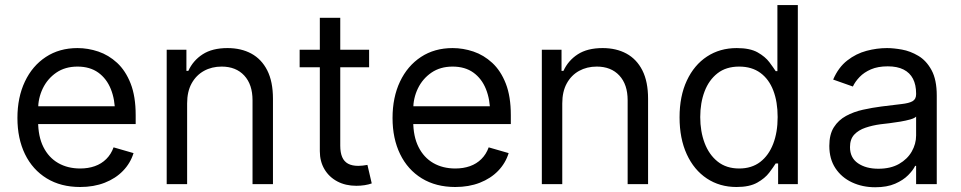

<svg xmlns="http://www.w3.org/2000/svg" viewBox="-20 -748 3903 780"><path d="M305.7 11.7Q227.1 11.7 169.7 -23.4Q112.3 -58.6 81.5 -121.8Q50.8 -185.1 50.8 -268.6Q50.8 -352.5 81.1 -416.5Q111.3 -480.5 166.3 -516.6Q221.2 -552.7 294.9 -552.7Q337.4 -552.7 379.4 -538.6Q421.4 -524.4 455.8 -492.7Q490.2 -460.9 510.7 -408.7Q531.2 -356.4 531.2 -280.3V-244.1H110.4V-316.4H485.8L447.3 -289.1Q447.3 -343.8 430.2 -386.2Q413.1 -428.7 379.2 -453.1Q345.2 -477.5 294.9 -477.5Q244.6 -477.5 208.7 -452.9Q172.9 -428.2 153.8 -388.7Q134.8 -349.1 134.8 -303.7V-255.9Q134.8 -193.8 156.2 -150.9Q177.7 -107.9 216.3 -85.7Q254.9 -63.5 305.7 -63.5Q338.4 -63.5 365.2 -73Q392.1 -82.5 411.6 -101.8Q431.2 -121.1 441.4 -149.4L522.5 -126Q509.8 -85 479.7 -54Q449.7 -22.9 405.3 -5.6Q360.8 11.7 305.7 11.7Z M740.2 -328.1V0H657.2V-545.9H737.3V-460H745.1Q764.2 -502 803.2 -527.3Q842.3 -552.7 904.3 -552.7Q959.5 -552.7 1001 -530.3Q1042.5 -507.8 1065.7 -462.2Q1088.9 -416.5 1088.9 -346.7V0H1005.9V-340.8Q1005.9 -404.8 972.2 -441.2Q938.5 -477.5 880.4 -477.5Q840.3 -477.5 808.6 -460Q776.9 -442.4 758.5 -409.2Q740.2 -376 740.2 -328.1Z M1479.5 -545.9V-474.6H1197.3V-545.9ZM1279.3 -675.8H1362.3V-156.2Q1362.3 -127.9 1370.1 -109.9Q1377.9 -91.8 1394 -83Q1410.2 -74.2 1435.5 -74.2Q1443.8 -74.2 1452.9 -75.2Q1461.9 -76.2 1472.7 -78.1L1490.2 -2.9Q1478.5 1.5 1461.7 4.2Q1444.8 6.8 1427.7 6.8Q1383.8 6.8 1350.3 -11Q1316.9 -28.8 1298.1 -60.5Q1279.3 -92.3 1279.3 -133.8Z M1829.6 11.7Q1751 11.7 1693.6 -23.4Q1636.2 -58.6 1605.5 -121.8Q1574.7 -185.1 1574.7 -268.6Q1574.7 -352.5 1605 -416.5Q1635.3 -480.5 1690.2 -516.6Q1745.1 -552.7 1818.8 -552.7Q1861.3 -552.7 1903.3 -538.6Q1945.3 -524.4 1979.7 -492.7Q2014.2 -460.9 2034.7 -408.7Q2055.2 -356.4 2055.2 -280.3V-244.1H1634.3V-316.4H2009.8L1971.2 -289.1Q1971.2 -343.8 1954.1 -386.2Q1937 -428.7 1903.1 -453.1Q1869.1 -477.5 1818.8 -477.5Q1768.6 -477.5 1732.7 -452.9Q1696.8 -428.2 1677.7 -388.7Q1658.7 -349.1 1658.7 -303.7V-255.9Q1658.7 -193.8 1680.2 -150.9Q1701.7 -107.9 1740.2 -85.7Q1778.8 -63.5 1829.6 -63.5Q1862.3 -63.5 1889.2 -73Q1916 -82.5 1935.5 -101.8Q1955.1 -121.1 1965.3 -149.4L2046.4 -126Q2033.7 -85 2003.7 -54Q1973.6 -22.9 1929.2 -5.6Q1884.8 11.7 1829.6 11.7Z M2264.2 -328.1V0H2181.2V-545.9H2261.2V-460H2269Q2288.1 -502 2327.1 -527.3Q2366.2 -552.7 2428.2 -552.7Q2483.4 -552.7 2524.9 -530.3Q2566.4 -507.8 2589.6 -462.2Q2612.8 -416.5 2612.8 -346.7V0H2529.8V-340.8Q2529.8 -404.8 2496.1 -441.2Q2462.4 -477.5 2404.3 -477.5Q2364.3 -477.5 2332.5 -460Q2300.8 -442.4 2282.5 -409.2Q2264.2 -376 2264.2 -328.1Z M2972.2 11.7Q2903.8 11.7 2851.6 -22.9Q2799.3 -57.6 2770 -121.3Q2740.7 -185.1 2740.7 -271.5Q2740.7 -357.4 2770.3 -420.7Q2799.8 -483.9 2852.1 -518.3Q2904.3 -552.7 2973.1 -552.7Q3026.9 -552.7 3057.9 -535.2Q3088.9 -517.6 3105.5 -495.4Q3122.1 -473.1 3131.3 -459H3138.2V-727.5H3221.2V0H3141.1V-84H3131.3Q3122.1 -69.3 3105 -46.6Q3087.9 -23.9 3056.4 -6.1Q3024.9 11.7 2972.2 11.7ZM2982.9 -63.5Q3033.7 -63.5 3068.4 -90.1Q3103 -116.7 3121.1 -163.8Q3139.2 -210.9 3139.2 -272.5Q3139.2 -334 3121.6 -380.1Q3104 -426.3 3069.1 -451.9Q3034.2 -477.5 2982.9 -477.5Q2929.7 -477.5 2894.8 -450.2Q2859.9 -422.9 2842.3 -376.5Q2824.7 -330.1 2824.7 -272.5Q2824.7 -214.4 2842.5 -167Q2860.4 -119.6 2895.5 -91.6Q2930.7 -63.5 2982.9 -63.5Z M3535.6 12.7Q3483.9 12.7 3441.4 -7.1Q3398.9 -26.9 3374 -64.5Q3349.1 -102.1 3349.1 -155.3Q3349.1 -202.1 3367.7 -231.2Q3386.2 -260.3 3417.2 -277.1Q3448.2 -293.9 3485.6 -302.2Q3522.9 -310.5 3561 -315.4Q3610.8 -321.8 3641.8 -325.2Q3672.9 -328.6 3687.3 -336.9Q3701.7 -345.2 3701.7 -365.2V-368.2Q3701.7 -403.3 3689 -428Q3676.3 -452.6 3650.6 -465.6Q3625 -478.5 3586.4 -478.5Q3546.4 -478.5 3518.3 -466.3Q3490.2 -454.1 3472.2 -435.3Q3454.1 -416.5 3444.8 -396.5L3364.7 -424.8Q3386.2 -474.6 3422.1 -502.4Q3458 -530.3 3500.2 -541.5Q3542.5 -552.7 3583.5 -552.7Q3609.9 -552.7 3644 -546.6Q3678.2 -540.5 3710.7 -521.2Q3743.2 -502 3764.4 -463.1Q3785.6 -424.3 3785.6 -359.4V0H3701.7V-74.2H3697.8Q3689.5 -56.6 3669.4 -36.4Q3649.4 -16.1 3616.5 -1.7Q3583.5 12.7 3535.6 12.7ZM3548.3 -62.5Q3598.1 -62.5 3632.3 -82Q3666.5 -101.6 3684.1 -132.6Q3701.7 -163.6 3701.7 -197.3V-274.4Q3696.3 -268.1 3678.5 -262.9Q3660.6 -257.8 3637.5 -253.9Q3614.3 -250 3592.3 -247.3Q3570.3 -244.6 3557.1 -243.2Q3524.4 -238.8 3496.1 -229.2Q3467.8 -219.7 3450.4 -201.2Q3433.1 -182.6 3433.1 -150.4Q3433.1 -106.9 3465.6 -84.7Q3498 -62.5 3548.3 -62.5Z"/></svg>

Font: Inter V
Style: 
Weight: 400
Designer: Rasmus Andersson
Foundry: rsms
Version: Version 4.000;git-a3f224843